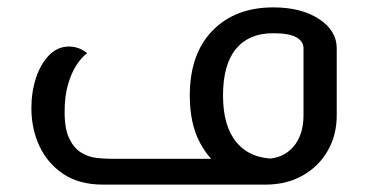

<svg xmlns="http://www.w3.org/2000/svg" viewBox="-20 -500 997 520"><path d="M259 0Q195 0 152 -28.5Q109 -57 87 -104Q65 -151 65 -207Q65 -251 77.5 -289Q90 -327 113 -350.5Q136 -374 167 -374Q180 -374 192.5 -369.5Q205 -365 216 -356Q201 -345 187 -323.5Q173 -302 164 -270.5Q155 -239 155 -197Q155 -151 167.5 -125Q180 -99 199.5 -87Q219 -75 240 -72.5Q261 -70 279 -70H699Q746 -70 774 -102Q802 -134 802 -188V-369Q802 -388 782.5 -399Q763 -410 720 -410Q654 -410 619 -367.5Q584 -325 584 -241Q584 -158 621 -114Q658 -70 727 -70L697 -1Q641 -7 595 -34.5Q549 -62 521.5 -113.5Q494 -165 494 -241Q494 -354 555.5 -417Q617 -480 720 -480Q796 -480 844 -448.5Q892 -417 892 -369V-188Q892 -134 867.5 -91.5Q843 -49 799.5 -24.5Q756 0 699 0Z"/></svg>

Font: El Messiri
Style: Regular
Weight: 400
Designer: Mohamed Gaber
Foundry: Kief Type Foundry
Version: Version 2.020